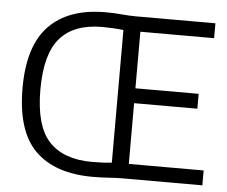

<svg xmlns="http://www.w3.org/2000/svg" viewBox="-53 -807 1035 874"><g transform="rotate(5 465.0 -370.0)"><path d="M401.5 5Q228.5 5 138.2 -84.2Q48 -173.5 48 -370Q48 -563 137 -654.8Q226 -746.5 394.5 -746.5Q434.5 -746.5 469.5 -743.2Q504.5 -740 534 -740H897V-672H560V-413.5H849V-345.5H560V-68H902V0H537.5Q508.5 0 474.2 2.5Q440 5 401.5 5ZM391.5 -62.5Q417 -62.5 439.2 -63.5Q461.5 -64.5 482.5 -67V-673Q457.5 -676 433.8 -677.2Q410 -678.5 385 -678.5Q257 -678.5 193.2 -606Q129.5 -533.5 129.5 -370Q129.5 -204 195.8 -133.2Q262 -62.5 391.5 -62.5Z"/></g></svg>

Font: Encode Sans SmCnd
Style: Regular
Weight: 400
Width: 4
Designer: Multiple Designers
Foundry: Impallari Type
Version: Version 3.002; ttfautohint (v1.8.3) -l 8 -r 50 -G 200 -x 14 